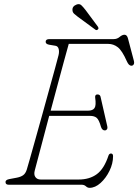

<svg xmlns="http://www.w3.org/2000/svg" viewBox="-20 -888 665 923"><path d="M371.5 0H21.5Q6.5 0 6.5 -13Q6.5 -23.5 24.5 -27L61.5 -34Q79.5 -37.5 91 -45.5Q102.5 -53.5 108.5 -72Q111.5 -81.5 122.5 -120.2Q133.5 -159 149.2 -215.2Q165 -271.5 182.5 -334.5Q200 -397.5 216.2 -456.5Q232.5 -515.5 244.8 -560.2Q257 -605 261.5 -623Q265.5 -639.5 262 -652.8Q258.5 -666 246.5 -668L216.5 -673Q199.5 -676 199.5 -687Q199.5 -700 217.5 -700H526.5Q543 -700 555.2 -710.5Q567.5 -721 578.5 -721Q591 -721 595.5 -702L623.5 -596Q626.5 -584 622.5 -578Q618.5 -572 611.5 -572Q599 -572 589.5 -594Q567 -645 546.2 -661Q525.5 -677 500.5 -677H310.5Q301 -643.5 287 -591.8Q273 -540 256.5 -478.8Q240 -417.5 223.5 -356H403.5Q426 -356 434.5 -368.8Q443 -381.5 437.5 -419Q436 -434 448.5 -434Q456 -434 459.5 -430.2Q463 -426.5 463.5 -422L495.5 -282Q498 -271.5 494 -266.2Q490 -261 484.5 -261Q471 -261 465.5 -278Q456 -312 444.8 -321.5Q433.5 -331 412.5 -331H216.5Q199.5 -267 184.8 -211Q170 -155 160 -117.2Q150 -79.5 147.5 -70Q141.5 -49 150 -37Q158.5 -25 175.5 -25H358.5Q410.5 -25 445.5 -50.8Q480.5 -76.5 501.5 -140Q505 -150 513.5 -150Q523.5 -150 523.5 -137Q523.5 -102 506.5 -67Q489.5 -32 463.5 -8.5Q437.5 15 410.5 15Q401 15 393 7.5Q385 0 371.5 0ZM391.5 -839.5 450.5 -760Q452.5 -757 453.2 -753.2Q454 -749.5 450.5 -746.5Q444.5 -741 439 -745L354.5 -807Q344.5 -814.5 336.8 -821.5Q329 -828.5 328.5 -838Q326 -858 349 -866.5Q362 -871 370.8 -863Q379.5 -855 391.5 -839.5Z"/></svg>

Font: Fraunces 9pt S100 Thin
Style: Italic
Weight: 100
Italic angle: -16°
Version: Version 1.000; ttfautohint (v1.8.3)